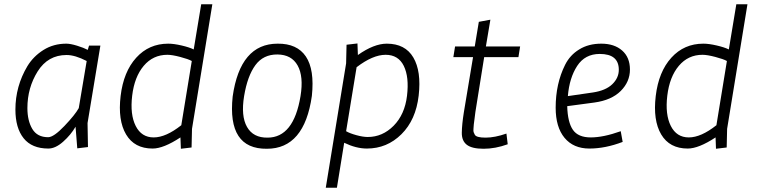

<svg xmlns="http://www.w3.org/2000/svg" viewBox="-20 -685 3540 897"><path d="M205 -44Q231 -44 281 -96.5Q331 -149 348 -180L385 -400Q331 -428 291 -428Q204 -428 156 -351.5Q108 -275 108 -180Q108 -121 131 -82.5Q154 -44 205 -44ZM206 9Q129 9 90.5 -39Q52 -87 52 -173Q52 -282 108 -376Q136 -422 183 -451.5Q230 -481 290 -481Q309 -481 340 -471.5Q371 -462 390 -452L396 -472H449L389 -110L391 2L341 8L333 -93Q311 -55 275 -23Q239 9 206 9Z M972 -665 877 -83 875 4 825 10 823 -43Q744 9 693 9Q608 9 569 -57Q530 -123 543.5 -236.5Q557 -350 616.5 -415.5Q676 -481 766 -481Q792 -481 828.5 -472.5Q865 -464 885 -454L920 -665ZM827 -100 876 -400Q860 -409 822 -419Q784 -429 762 -429Q695 -429 651.5 -377.5Q608 -326 597.5 -238Q587 -150 614 -96.5Q641 -43 698 -43Q755 -43 827 -100Z M1227 10Q1041 12 1067 -234Q1102 -481 1277 -481Q1368 -482 1409 -421Q1450 -360 1437 -237Q1402 10 1227 10ZM1230 -42Q1352 -42 1384 -236Q1399 -328 1370.5 -379Q1342 -430 1276 -430.5Q1210 -431 1173 -380.5Q1136 -330 1120.5 -236.5Q1105 -143 1134 -92Q1163 -41 1230 -42Z M1502 192 1597 -389 1599 -476 1650 -482 1652 -428Q1727 -481 1787 -481Q1873 -481 1911 -416.5Q1949 -352 1936 -238.5Q1923 -125 1855.5 -58Q1788 9 1694 9Q1644 9 1588 -18L1554 192ZM1646 -371 1597 -72Q1614 -62 1645 -53.5Q1676 -45 1698 -45Q1767 -45 1819 -97.5Q1871 -150 1881.5 -237.5Q1892 -325 1866.5 -377Q1841 -429 1781.5 -429Q1722 -429 1646 -371Z M2147 -160 2190 -418H2098L2106 -468H2198L2217 -583L2271 -593L2250 -468H2410L2402 -418H2242L2201 -162Q2200 -150 2197 -130.5Q2194 -111 2193.5 -103.5Q2193 -96 2192 -83.5Q2191 -71 2193 -67L2198 -56Q2205 -42 2248.5 -42Q2292 -42 2346 -61L2352 -11Q2294 10 2239.5 10Q2185 10 2161 -8.5Q2137 -27 2137.5 -65Q2138 -103 2147 -160Z M2686 -454Q2729 -481 2789.5 -481Q2850 -481 2886.5 -449Q2923 -417 2923 -360Q2923 -303 2880 -260Q2837 -217 2757 -206L2630 -189Q2632 -114 2656.5 -78.5Q2681 -43 2740 -43Q2799 -43 2880 -72L2889 -22Q2808 9 2733.5 9Q2659 9 2617.5 -41Q2576 -91 2576 -182Q2576 -294 2620 -382Q2643 -428 2686 -454ZM2633 -236 2750 -253Q2810 -262 2840.5 -291.5Q2871 -321 2871 -359Q2871 -433 2782 -433Q2713 -433 2676.5 -377Q2640 -321 2633 -236Z M3472 -665 3377 -83 3375 4 3325 10 3323 -43Q3244 9 3193 9Q3108 9 3069 -57Q3030 -123 3043.5 -236.5Q3057 -350 3116.5 -415.5Q3176 -481 3266 -481Q3292 -481 3328.5 -472.5Q3365 -464 3385 -454L3420 -665ZM3327 -100 3376 -400Q3360 -409 3322 -419Q3284 -429 3262 -429Q3195 -429 3151.5 -377.5Q3108 -326 3097.5 -238Q3087 -150 3114 -96.5Q3141 -43 3198 -43Q3255 -43 3327 -100Z"/></svg>

Font: TypoPRO Lekton
Style: Italic
Weight: 400
Italic angle: -9.3°
Designer: Paolo Mazzetti, Luciano Perondi, Raffaele Flato, Elena Papassissa, Emilio Macchia, Michela Povoleri, Tobias Seemiller, R
Version: Version 3.000